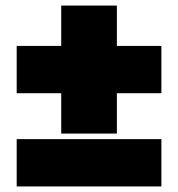

<svg xmlns="http://www.w3.org/2000/svg" viewBox="-20 -670 640 690"><path d="M40 -335V-505H200V-650H400V-505H560V-335H400V-190H200V-335ZM40 0V-170H560V0Z"/></svg>

Font: Tektur Black
Style: Regular
Weight: 900
Designer: Adam Jagosz
Foundry: Adam Jagosz
Version: Version 1.005;gftools[0.9.30]